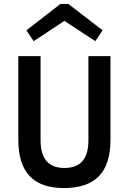

<svg xmlns="http://www.w3.org/2000/svg" viewBox="-20 -940 654 975"><path d="M307 -87Q369 -87 399 -122Q429 -157 429 -229V-655H541V-230Q541 -106 482.5 -45.5Q424 15 304 15Q188 15 130.5 -46Q73 -107 73 -230V-655H186V-229Q186 -158 216 -122.5Q246 -87 307 -87ZM151 -731 114 -786 287 -920H327L501 -786L464 -731L307 -834Z"/></svg>

Font: Intel One Mono Medium
Style: Regular
Weight: 500
Monospace: yes
Designer: Fred Shallcrass
Foundry: Frere-Jones Type LLC
Version: Version 1.400;hotconv 1.1.0;makeotfexe 2.6.0;FJTRelease1.4